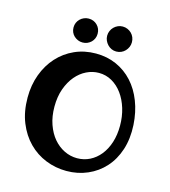

<svg xmlns="http://www.w3.org/2000/svg" viewBox="-100 -721 721 815"><g transform="rotate(15 260.0 -313.0)"><path d="M26.9 -245.1Q26.9 -299.8 44.2 -346.4Q61.5 -393.1 92.5 -427.2Q123.5 -461.4 166.3 -480.7Q209 -500 259.8 -500Q309.1 -500 350.1 -481.7Q391.1 -463.4 421.4 -430.2Q451.7 -397 469.7 -350.6Q487.8 -304.2 491.2 -248Q494.6 -188 478.8 -139.4Q462.9 -90.8 432.1 -56.9Q401.4 -22.9 358.6 -4.4Q315.9 14.2 266.1 14.2Q218.3 14.2 175 -3.2Q131.8 -20.5 98.9 -53.7Q65.9 -86.9 46.4 -135Q26.9 -183.1 26.9 -245.1ZM147 -236.8Q147 -193.8 159.2 -159.2Q171.4 -124.5 191.9 -100.3Q212.4 -76.2 239.3 -63Q266.1 -49.8 295.9 -49.8Q325.7 -49.8 351.6 -62.7Q377.4 -75.7 396.5 -99.4Q415.5 -123 426.3 -156.2Q437 -189.5 437 -230Q437 -270 426.3 -305.4Q415.5 -340.8 396.2 -367.2Q377 -393.6 350.6 -408.7Q324.2 -423.8 293 -423.8Q265.1 -423.8 239 -411.1Q212.9 -398.4 192.4 -374.3Q171.9 -350.1 159.4 -315.4Q147 -280.8 147 -236.8ZM394 -585.4Q394 -574.2 389.9 -564.5Q385.7 -554.7 378.4 -546.9Q371.1 -539.1 361.1 -534.7Q351.1 -530.3 339.4 -530.3Q328.1 -530.3 318.4 -534.7Q308.6 -539.1 301.3 -546.9Q293.9 -554.7 289.6 -564.5Q285.2 -574.2 285.2 -585.4Q285.2 -596.7 289.6 -606.7Q293.9 -616.7 301.3 -624Q308.6 -631.3 318.4 -635.7Q328.1 -640.1 339.4 -640.1Q351.1 -640.1 361.1 -635.7Q371.1 -631.3 378.4 -624Q385.7 -616.7 389.9 -606.7Q394 -596.7 394 -585.4ZM244.1 -582.5Q244.1 -571.3 240 -561.8Q235.8 -552.2 228.8 -545.4Q221.7 -538.6 212.2 -534.4Q202.6 -530.3 191.4 -530.3Q180.2 -530.3 170.7 -534.4Q161.1 -538.6 153.8 -545.4Q146.5 -552.2 142.3 -561.8Q138.2 -571.3 138.2 -582.5Q138.2 -593.8 142.3 -603.3Q146.5 -612.8 153.8 -619.9Q161.1 -627 170.7 -631.1Q180.2 -635.3 191.4 -635.3Q213.9 -635.3 229 -620.1Q244.1 -605 244.1 -582.5Z"/></g></svg>

Font: Risque
Style: Regular
Weight: 400
Designer: Astigmatic (AOETI)
Foundry: Astigmatic (AOETI)
Version: Version 1.000